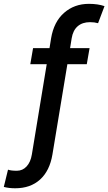

<svg xmlns="http://www.w3.org/2000/svg" viewBox="-76 -780 567 1004"><path d="M392.4 -528.4 377.8 -444.2H276.3L198.2 27.7Q183.9 113.3 133.5 158.9Q83.1 204.5 3.6 204.5Q-29.8 204.5 -56.1 197.4L-34.1 107.2Q-19.2 112.9 12.1 112.9Q42.3 112.9 63.2 90.2Q84.2 67.5 90.6 27.7L168.3 -444.2H82.4L96.9 -528.4H182.9L191.1 -579.2Q205.3 -665.5 258.9 -712.7Q312.5 -759.9 388.8 -759.9Q436.1 -759.9 470.5 -747.9L436.8 -658.7Q418.3 -664.1 394.9 -664.1Q354.8 -664.1 330.1 -642.6Q305.4 -621.1 298.7 -579.2L290.5 -528.4Z"/></svg>

Font: Karasuma Gothic
Style: Medium Italic
Weight: 500
Italic angle: 9.39998°
Designer: Rasmus Andersson / Ryoko Nishizuka
Foundry: Genbu
Version: Version 1.00